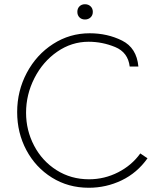

<svg xmlns="http://www.w3.org/2000/svg" viewBox="-20 -866 755 906"><path d="M61 -337Q61 -437 106.5 -522.5Q152 -608 230.5 -658.5Q309 -709 403 -709Q487 -709 556 -674.5Q625 -640 633 -552H592Q584 -619 523.5 -644Q463 -669 398 -669Q318 -669 250 -622Q182 -575 142.5 -497.5Q103 -420 103 -334Q103 -251 141 -178.5Q179 -106 247 -63Q315 -20 400 -20Q473 -20 537.5 -53Q602 -86 642 -142L676 -119Q627 -50 554 -15Q481 20 399 20Q302 20 225 -28Q148 -76 104.5 -157.5Q61 -239 61 -337ZM345 -810Q345 -826 355 -836Q365 -846 381 -846Q397 -846 407.5 -836Q418 -826 418 -810Q418 -794 407.5 -784Q397 -774 381 -774Q365 -774 355 -784Q345 -794 345 -810Z"/></svg>

Font: Bellota Text Light
Style: Regular
Weight: 300
Designer: Kemie Guaida
Foundry: Kemie Guaida
Version: Version 4.001